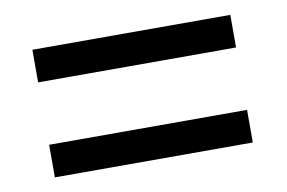

<svg xmlns="http://www.w3.org/2000/svg" viewBox="-43 -555 606 406"><g transform="rotate(-10 260.0 -352.0)"><path d="M46 -419H471V-489H46ZM46 -215H471V-285H46Z"/></g></svg>

Font: Noto Sans Lao Looped SemiCondensed
Style: Regular
Weight: 400
Width: 4
Designer: Mark Frömberg, Ben Mitchell
Foundry: The Fontpad Ltd
Version: Version 1.002